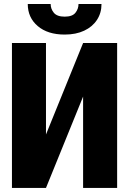

<svg xmlns="http://www.w3.org/2000/svg" viewBox="-20 -922 639 942"><path d="M205.6 -262.2 387.7 -710.9H554.7V0H387.7V-448.2L205.6 0H38.6V-710.9H205.6ZM365.2 -902.3H478Q478 -858.4 455.8 -824.5Q433.6 -790.5 393.1 -771.5Q352.5 -752.4 297.4 -752.4Q213.9 -752.4 165 -794.2Q116.2 -835.9 116.2 -902.3H228.5Q228.5 -878.4 244.1 -859.4Q259.8 -840.3 297.4 -840.3Q335 -840.3 350.1 -859.4Q365.2 -878.4 365.2 -902.3Z"/></svg>

Font: Roboto Condensed Black
Style: Regular
Weight: 900
Designer: Christian Robertson
Foundry: Google
Version: Version 3.008; 2023